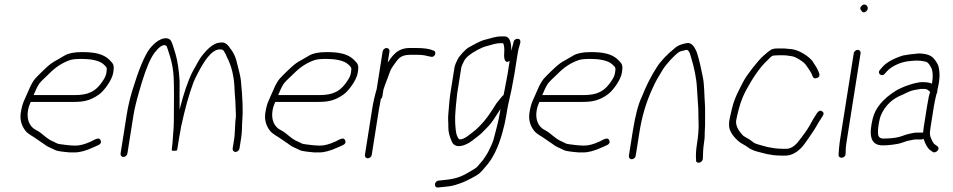

<svg xmlns="http://www.w3.org/2000/svg" viewBox="-20 -694 4188 844"><path d="M127.7 -276C135.7 -294 142 -310.8 152.2 -325.8C157.1 -333 172.4 -348.4 197.9 -372C224.2 -398.4 252.8 -417.8 288.1 -430C297.7 -433.3 314.8 -435 339.3 -435C371.3 -435 416.5 -430.6 437.3 -409.5C450 -396.5 451.4 -397.7 447.6 -374C446.1 -364 442.2 -354.3 436 -345C418 -315.5 398.3 -296.5 377 -288C361.7 -280 337 -276 307.7 -276ZM115 -246H303C345.5 -246 376.9 -250.8 416.6 -279.7C437.6 -295 472.5 -341.8 477.6 -373.7C482.9 -407.2 480 -412.1 461.6 -430.5C433.5 -458.5 392.9 -465 340 -465C306.5 -465 281.3 -460 264.4 -450.1C251.8 -442.7 239.4 -435.4 226.8 -428.2C199.6 -415.3 171.5 -385.2 151.5 -366C128.2 -343.7 119.3 -329.4 103.5 -291.5C87.1 -252.3 78.6 -243.6 71.5 -199C67 -170.4 73.2 -144.5 90.1 -121.5C103.5 -103.2 123.6 -96.2 140.2 -83.5C153.4 -73.4 166.5 -66.4 178.3 -57.1C188.4 -48.6 211.6 -40.4 223.5 -33.8C229.7 -30.3 250.9 -27.1 287 -24H308.2C330.9 -24 358 -31.3 389.7 -46L412.3 -56C422.5 -60.8 426 -67.6 422.5 -76.5C416.7 -91.4 403.6 -84.5 379.8 -72C353.9 -60 331.2 -54 311.7 -54C286.4 -54 263.7 -57.9 245.5 -60C228.2 -62 228.8 -66.1 209.4 -73.9C197.9 -78.5 182.4 -90.3 159.3 -109.5C152.8 -114.5 146.1 -118.7 139.3 -122C109.9 -136.4 96.6 -168.2 102.9 -207.5C105.9 -226.7 110.5 -233.5 115 -246Z M1015.3 -26C1023.2 -26 1031.4 -33.1 1032.7 -41L1040.1 -88C1045.1 -119.1 1042.9 -138.2 1045 -163C1048.8 -202.6 1046.7 -262.3 1038.7 -342.2C1037.5 -354.4 1031 -382.6 1019.3 -427C1013.7 -448.3 1004.2 -467 990.7 -483C978.9 -501.4 966.1 -509.4 950.5 -507C924.7 -507 896.3 -486.5 865.3 -445.5C858.9 -437.1 845.9 -414.6 826.1 -378C806.4 -339.2 787.5 -283.8 769.4 -212C768.7 -227.9 769.8 -322.5 769.5 -339C766.5 -386.6 760.5 -426 751.5 -457.2C742.5 -488.4 735.9 -507.5 731.7 -514.5C727.5 -521.5 720.3 -525.3 710.3 -526C687.4 -526 663.3 -510.7 638 -480C615.1 -449.1 589.8 -388.3 562.1 -297.5C551 -261.2 542.6 -225 536.9 -189L510 -19C508.8 -11.1 514.7 -4 522.6 -4C530.6 -4 538.8 -11.1 540 -19L566.9 -189C571.9 -220.3 584 -267.7 603.3 -331.1C622.6 -394.5 641.2 -438 659 -461.5C676.8 -485 691.8 -496.3 704 -495.5C708.2 -495.2 711 -493.5 712.7 -490.5C714.3 -487.5 719.5 -471.9 728 -443.7C736.6 -415.5 741.8 -385.3 743.4 -353.1C745.1 -320.9 745.4 -257.9 744.2 -164C743.9 -142 743 -123.8 741.5 -109.3C739.2 -87.4 739.4 -68.2 736.5 -50C736.2 -44.7 735.7 -39.7 734.9 -35C734.5 -32.3 738.3 -31 746.3 -31C754.3 -31 758.5 -32.3 758.9 -35L759.1 -36H758.3C758.9 -36.7 759.3 -37.3 759.4 -38L768 -92C769.1 -99.3 770.9 -109 773.4 -121L775.6 -135C792.7 -214.3 810.9 -280 830.4 -332C833.6 -340.7 841.1 -356.1 852.8 -378.3C873.5 -417.5 908.2 -477 946.5 -477C958.6 -477 963.2 -474.2 968.2 -462C971.3 -458 973.9 -452.7 976 -446C997.7 -405.7 1009.4 -357.7 1011 -302C1011.8 -274.8 1015.1 -257.8 1015.5 -226.5C1015.9 -196.6 1019 -188.3 1014.7 -161L1011.4 -102C1011.2 -96.7 1010.8 -92 1010.1 -88L1002.7 -41C1001.4 -33.1 1007.4 -26 1015.3 -26Z M1202.7 -276C1210.7 -294 1217 -310.8 1227.2 -325.8C1232.1 -333 1247.4 -348.4 1272.9 -372C1299.2 -398.4 1327.8 -417.8 1363.1 -430C1372.7 -433.3 1389.8 -435 1414.3 -435C1446.3 -435 1491.5 -430.6 1512.3 -409.5C1525 -396.5 1526.4 -397.7 1522.6 -374C1521.1 -364 1517.2 -354.3 1511 -345C1493 -315.5 1473.3 -296.5 1452 -288C1436.7 -280 1412 -276 1382.7 -276ZM1190 -246H1378C1420.5 -246 1451.9 -250.8 1491.6 -279.7C1512.6 -295 1547.5 -341.8 1552.6 -373.7C1557.9 -407.2 1555 -412.1 1536.6 -430.5C1508.5 -458.5 1467.9 -465 1415 -465C1381.5 -465 1356.3 -460 1339.4 -450.1C1326.8 -442.7 1314.4 -435.4 1301.8 -428.2C1274.6 -415.3 1246.5 -385.2 1226.5 -366C1203.2 -343.7 1194.3 -329.4 1178.5 -291.5C1162.1 -252.3 1153.6 -243.6 1146.5 -199C1142 -170.4 1148.2 -144.5 1165.1 -121.5C1178.5 -103.2 1198.6 -96.2 1215.2 -83.5C1228.4 -73.4 1241.5 -66.4 1253.3 -57.1C1263.4 -48.6 1286.6 -40.4 1298.5 -33.8C1304.7 -30.3 1325.9 -27.1 1362 -24H1383.2C1405.9 -24 1433 -31.3 1464.7 -46L1487.3 -56C1497.5 -60.8 1501 -67.6 1497.5 -76.5C1491.7 -91.4 1478.6 -84.5 1454.8 -72C1428.9 -60 1406.2 -54 1386.7 -54C1361.4 -54 1338.7 -57.9 1320.5 -60C1303.2 -62 1303.8 -66.1 1284.4 -73.9C1272.9 -78.5 1257.4 -90.3 1234.3 -109.5C1227.8 -114.5 1221.1 -118.7 1214.3 -122C1184.9 -136.4 1171.6 -168.2 1177.9 -207.5C1180.9 -226.7 1185.5 -233.5 1190 -246Z M1662.1 -468 1635.8 -302C1627.4 -274 1620.9 -245.3 1616.2 -216L1584.1 -13C1582.8 -5.1 1588.8 2 1596.7 2C1604.6 2 1612.8 -5.1 1614.1 -13L1646.2 -216C1648.2 -228.7 1650.5 -240.7 1652.9 -252L1654 -259C1657.8 -261.7 1660 -265.3 1660.8 -270L1665.5 -300C1669 -311.7 1675 -328 1683.3 -349C1692.9 -373.3 1695.2 -387.2 1708 -404C1727.7 -430 1735.4 -453 1781.7 -453H1816.2C1831.8 -453 1846.1 -451.3 1858.9 -447.8C1871.7 -444.3 1879.9 -443.3 1883.5 -445C1896.2 -450.9 1897.5 -469.8 1884.8 -472C1868.8 -479.3 1843.8 -483 1809.7 -483H1780.5C1753.7 -483 1731.4 -474.2 1713.8 -456.5C1698.7 -441.4 1695.5 -434.7 1684.4 -419L1692.1 -468C1693.4 -475.9 1687.4 -483 1679.5 -483C1671.6 -483 1663.4 -475.9 1662.1 -468Z M2237.7 -510 2234.8 -498C2231.9 -486.3 2229.1 -479.7 2227.4 -470C2228.4 -512.7 2218.5 -534 2197.5 -534H2184.5C2156.7 -534 2137.5 -525.3 2113.2 -519.7C2090.2 -514.5 2058.7 -495.5 2040.4 -485.6C2027.1 -478.4 1998.7 -447.8 1992.2 -434C1987.1 -423.2 1979.9 -410.4 1977.6 -396L1959.3 -280.5C1957.8 -270.8 1956.6 -261.3 1955.8 -252L1951.1 -197C1948.2 -167.2 1951.2 -165.2 1950.9 -132.2C1950.8 -114.4 1956 -93.8 1966.6 -70.5C1981.1 -38.7 2024.6 -51.7 2055.4 -75.5C2061.8 -80.5 2069.2 -86.2 2077.6 -92.5C2099.1 -108.8 2098.9 -111.7 2121.4 -133.5C2133.4 -145.2 2145.3 -160.6 2157.1 -179.5C2169 -198.5 2176.6 -210.3 2180 -215L2177.9 -202C2171.6 -162.1 2159.5 -117.6 2149.9 -82C2144.6 -62.5 2138.1 -53.4 2129.9 -34.3C2123.3 -19.3 2111.4 -3 2103.5 9L2077.5 39.3C2073.2 44.2 2059.9 52.8 2037.6 65C1995.5 90.4 1966.2 94.2 1917.2 99L1907.1 100C1887 103.3 1886.9 133.1 1906.3 130L1916.5 129C1937.6 126.7 1961.9 125.5 1981.6 119C2011 109.3 2012.9 109.5 2050.2 90.6C2086.9 72.1 2093.3 64.2 2112.4 41C2144.1 7.1 2169.2 -42.7 2187.7 -108.4C2195.9 -137.5 2201.8 -163.2 2205.3 -185.5C2208.8 -207.8 2211.8 -224.3 2214.1 -235L2228.3 -299L2241.2 -368L2255.9 -461C2257.7 -472.3 2260.6 -484 2264.5 -496L2267.2 -507C2268.8 -517.2 2265 -522.7 2255.8 -523.5C2247.9 -524.2 2238.9 -517.9 2237.7 -510ZM2198.4 -300C2197.2 -292 2195.6 -284 2193.6 -276C2191.4 -274.7 2189.5 -273 2187.8 -271L2179.3 -261C2172.7 -253 2166.8 -245.7 2161.8 -239C2135.3 -195.2 2111.6 -162.8 2090.4 -142C2078.5 -130.3 2075.5 -126.2 2060.6 -115C2048.3 -105.7 2020 -79.3 2000.3 -81.5C1997.4 -81.8 1994 -86.1 1990.3 -94.2C1986.5 -102.4 1984.1 -113 1982.9 -126C1978.7 -171.5 1980.9 -189.1 1984 -228L1989.4 -281L2007.6 -396C2008.6 -402 2012.9 -412.4 2020.6 -427.2C2028.4 -441.9 2047.6 -457.6 2078.4 -474.3C2094.5 -483.1 2108.1 -488.8 2119 -491.2C2140.3 -496.1 2155.5 -504 2179.7 -504H2191.7C2196.3 -495.1 2197.8 -480.8 2196.4 -461.1C2194.8 -438.3 2197.8 -412.3 2220.4 -426L2211.2 -368Z M2363.7 -276C2371.7 -294 2378 -310.8 2388.2 -325.8C2393.1 -333 2408.4 -348.4 2433.9 -372C2460.2 -398.4 2488.8 -417.8 2524.1 -430C2533.7 -433.3 2550.8 -435 2575.3 -435C2607.3 -435 2652.5 -430.6 2673.3 -409.5C2686 -396.5 2687.4 -397.7 2683.6 -374C2682.1 -364 2678.2 -354.3 2672 -345C2654 -315.5 2634.3 -296.5 2613 -288C2597.7 -280 2573 -276 2543.7 -276ZM2351 -246H2539C2581.5 -246 2612.9 -250.8 2652.6 -279.7C2673.6 -295 2708.5 -341.8 2713.6 -373.7C2718.9 -407.2 2716 -412.1 2697.6 -430.5C2669.5 -458.5 2628.9 -465 2576 -465C2542.5 -465 2517.3 -460 2500.4 -450.1C2487.8 -442.7 2475.4 -435.4 2462.8 -428.2C2435.6 -415.3 2407.5 -385.2 2387.5 -366C2364.2 -343.7 2355.3 -329.4 2339.5 -291.5C2323.1 -252.3 2314.6 -243.6 2307.5 -199C2303 -170.4 2309.2 -144.5 2326.1 -121.5C2339.5 -103.2 2359.6 -96.2 2376.2 -83.5C2389.4 -73.4 2402.5 -66.4 2414.3 -57.1C2424.4 -48.6 2447.6 -40.4 2459.5 -33.8C2465.7 -30.3 2486.9 -27.1 2523 -24H2544.2C2566.9 -24 2594 -31.3 2625.7 -46L2648.3 -56C2658.5 -60.8 2662 -67.6 2658.5 -76.5C2652.7 -91.4 2639.6 -84.5 2615.8 -72C2589.9 -60 2567.2 -54 2547.7 -54C2522.4 -54 2499.7 -57.9 2481.5 -60C2464.2 -62 2464.8 -66.1 2445.4 -73.9C2433.9 -78.5 2418.4 -90.3 2395.3 -109.5C2388.8 -114.5 2382.1 -118.7 2375.3 -122C2345.9 -136.4 2332.6 -168.2 2338.9 -207.5C2341.9 -226.7 2346.5 -233.5 2351 -246Z M2757 6C2765 6 2773.2 -1.1 2774.4 -9L2791.2 -115C2801.4 -179.2 2818.7 -238.9 2843.2 -294.1C2865.2 -343.9 2872.5 -352.8 2892.2 -385.9C2907.5 -411.5 2944.7 -451.7 2964.6 -465C2972.8 -470.5 2986.2 -470.9 2996.6 -475C3005.2 -475 3011.5 -466.3 3015.7 -449C3031.9 -397.4 3041.8 -349.3 3043.8 -304.7C3044.6 -287.2 3045.9 -267.7 3047.6 -246.2C3051.5 -196.5 3048.8 -206.7 3050.9 -153C3051.9 -127.6 3049.3 -95.6 3043.2 -57C3039.3 -32.3 3038.2 -10.7 3039.9 8C3036.7 28.3 3069.1 24.8 3069.7 2C3070.2 -15.8 3070.6 -40.7 3074.4 -64.2C3076.7 -78.9 3077.8 -90.1 3077.7 -97.7C3077.3 -119.4 3080.1 -135.4 3079.4 -160.2C3078.6 -189 3080.7 -212 3078.5 -239C3075.6 -276.4 3076.6 -321.1 3069.5 -355.5C3062.3 -390.5 3055.6 -424.4 3043.5 -463C3031.1 -494.3 3016.8 -508 2998.1 -504.4C2975.9 -500 2959.7 -495.7 2940.6 -477.4C2926.3 -465.8 2916.4 -457 2911.4 -451C2906 -446.3 2901.1 -441.3 2896.6 -436C2885.5 -422.9 2877.1 -415.1 2867 -398C2842.8 -361.1 2820.9 -318.1 2801.6 -269C2785.9 -237 2772.4 -185.7 2761.2 -115L2744.4 -9C2743.2 -1.1 2749.1 6 2757 6Z M3426.6 -481H3397.5C3384.6 -481 3374.6 -478.8 3367.7 -474.5C3360.8 -470.2 3350.6 -461.5 3335.7 -448.6C3312.4 -428.5 3261.2 -362.8 3246.7 -333.9C3229.5 -299.5 3209.3 -265.9 3197.8 -217.5C3191.2 -189.8 3187.3 -172.5 3186.2 -165.5C3185.1 -158.5 3184.6 -151.3 3184.8 -144C3184.7 -121.9 3198 -98.7 3224.8 -74.5C3237.2 -63.2 3252.9 -57.5 3265.6 -48C3278 -37.4 3298.6 -29.1 3326.8 -23C3339 -20.4 3349.3 -16.4 3362.4 -15L3379.5 -12C3392.1 -10.7 3404 -10 3415.2 -10H3432.8C3458.3 -10 3485.1 -23.8 3508.8 -51.4C3519.6 -64 3564.3 -129.4 3572.4 -145.1C3576.4 -153 3580.1 -159.3 3583.6 -164L3596.9 -185C3602.6 -193.6 3601.4 -200.3 3593.3 -205.2C3585.2 -210 3577.6 -206.7 3570.4 -195.3C3557.8 -175.3 3554.7 -171.6 3539.4 -143.1C3530.1 -125.9 3512.4 -100.8 3486.3 -68C3470.3 -49.3 3453.2 -40 3437.5 -40H3419.9C3408.7 -40 3397.9 -40.7 3387.5 -42L3369.5 -45C3361.4 -45.9 3352.3 -47.8 3342.2 -50.7L3318.3 -57.5C3305.8 -61 3294.5 -64.1 3285.6 -73C3274.9 -82.4 3257.9 -89 3246.5 -98C3223 -122.3 3212.9 -144.8 3216.2 -165.5C3217.1 -171.2 3218.5 -178 3220.5 -186C3230.6 -227.9 3236.9 -254.2 3260.1 -298C3284.6 -344.5 3320.7 -399.5 3352.4 -427.8C3362.8 -438.6 3369.7 -445.2 3373.1 -447.5C3376.6 -449.8 3386.2 -451 3401.8 -451H3421.4C3438.9 -451 3441.9 -449.4 3461.3 -446.8C3478.8 -444.4 3515.4 -420.7 3523.3 -407.6C3532.5 -393.1 3544.9 -379.5 3551.5 -360.3C3555.3 -349.2 3563.2 -346.7 3575.1 -352.7C3581.4 -355.9 3583.5 -362 3581.3 -371L3577.8 -380C3572.7 -394.8 3557.2 -415.1 3550.2 -427C3532.1 -448.5 3492.4 -474.2 3459.7 -478Z M3733 -460 3671.3 -70C3669.9 -61.3 3668.9 -52.4 3668.3 -43.2L3666.2 -13C3666.4 6.1 3697 1.7 3696.9 -17L3697.4 -27C3697 -37 3698.3 -51.3 3701.3 -70L3763 -460C3764.3 -467.9 3758.3 -475 3750.4 -475C3742.5 -475 3734.3 -467.9 3733 -460ZM3769 -669.7C3760.7 -662.6 3759.3 -655.7 3765 -649C3771.3 -638.3 3778.9 -636.8 3787.7 -644.5C3805.3 -659.7 3785.7 -684.2 3769 -669.7Z M3859.7 -55C3881.7 -55 3907.8 -57.7 3933.2 -63L3949.2 -68C3960.6 -71.7 3968.8 -75.5 3980.6 -77C3990.2 -78.2 3994.7 -81 4006.1 -81H4031.1C4033.7 -81 4036.5 -82 4039.5 -84C4048.7 -57.2 4059 -40.2 4070.5 -33L4080.3 -26C4093 -17.6 4116.9 -40.5 4099.5 -52L4089.6 -59C4085.3 -61.7 4081 -67.8 4076.5 -77.5C4067.5 -97 4065.5 -102.8 4070.3 -133L4085.2 -227C4087.5 -241.9 4092.7 -264 4095.5 -276.5C4097.7 -286.1 4101.8 -288 4100.3 -297C4101.7 -301.7 4102.7 -306.3 4103.5 -311C4111.4 -344.5 4112.1 -374.5 4105.7 -401C4103.3 -411 4096.1 -423.2 4084 -437.5C4072 -451.8 4047.9 -459 4017.5 -459C3989.1 -456.5 3966.2 -453.5 3949.3 -450C3905.4 -436.1 3874.6 -418.4 3856.9 -397L3848.3 -387C3833.8 -371 3856.4 -354 3869.6 -370L3878.2 -380C3901.3 -405.4 3943.9 -422.3 3974.9 -425C3999.2 -427.6 4018.5 -430.1 4047.1 -423.5C4056.1 -421.9 4063.9 -414.4 4070.7 -401C4080.5 -386.6 4082.5 -361.6 4076.9 -326C4068.3 -330.7 4053.8 -333 4033.5 -333C4003 -333 3943.3 -310.8 3919.2 -295.9C3861.9 -260.4 3827.7 -219.5 3816.4 -173C3801.2 -109.9 3800.5 -55 3859.7 -55ZM4055.2 -227 4040.3 -133C4039 -125 4038.2 -117.7 4037.8 -111H4012.1C4003.9 -111 3997.6 -110.5 3993.7 -109.5C3976.2 -104.7 3971.4 -106.1 3948.2 -97L3932.2 -92C3912.9 -87.1 3889.4 -85 3862.5 -85C3851.2 -85 3844 -89.3 3841.1 -98C3835.6 -113.8 3843.9 -169.3 3853.7 -190.5C3872.9 -232 3904 -261 3947 -277.5C3953.5 -280.5 3961.5 -284.3 3971.1 -289C3990 -298.1 4006.4 -299.5 4026.4 -303H4046.2C4053.5 -303 4061.1 -298.3 4069 -289C4065.5 -283.7 4060.9 -263 4055.2 -227Z"/></svg>

Font: MewTooHand
Style: CondIta
Weight: 400
Designer: Mew Too, Robert Jablonski
Version: Version 0.77